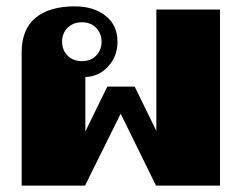

<svg xmlns="http://www.w3.org/2000/svg" viewBox="-20 -583 765 603"><path d="M48 -418Q48 -491 91.5 -527Q135 -563 215 -563Q274 -563 311.5 -533.5Q349 -504 349 -452Q349 -407 320.5 -375Q292 -343 248 -341V-170L317 -311H403L471 -172V-553H671V0H470L359 -226L247 0H48ZM299 -452Q299 -478 282 -495.5Q265 -513 238 -513Q209 -513 192 -495.5Q175 -478 175 -452Q175 -426 192 -408.5Q209 -391 238 -391Q265 -391 282 -408.5Q299 -426 299 -452Z"/></svg>

Font: Taviraj Black
Style: Regular
Weight: 900
Designer: Katatrad Team
Foundry: CadsonDemak
Version: Version 1.001